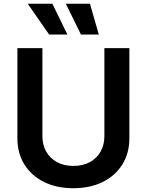

<svg xmlns="http://www.w3.org/2000/svg" viewBox="-20 -981 774 1012"><path d="M530.2 -727.3H661.9V-252.1Q661.9 -174 625.2 -114.7Q588.4 -55.4 522 -22.2Q455.6 11 366.8 11Q277.7 11 211.3 -22.2Q144.9 -55.4 108.3 -114.7Q71.7 -174 71.7 -252.1V-727.3H203.5V-263.1Q203.5 -217.7 223.5 -182.2Q243.6 -146.7 280.2 -126.6Q316.8 -106.5 366.8 -106.5Q416.9 -106.5 453.7 -126.6Q490.4 -146.7 510.3 -182.2Q530.2 -217.7 530.2 -263.1ZM239 -799 126.1 -961.3H256L335.2 -799ZM406.6 -799 327.1 -961.3H454.2L500.7 -799Z"/></svg>

Font: InterMG SemiBold
Style: Regular
Weight: 600
Designer: Rasmus Andersson
Foundry: rsms
Version: Version 3.019;December 26, 2023;FontCreator 15.0.0.2955 64-b